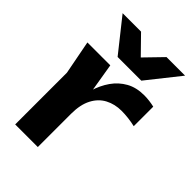

<svg xmlns="http://www.w3.org/2000/svg" viewBox="-236 -904 1002 1002"><g transform="rotate(45 265.0 -403.5)"><path d="M36 -569H205L239 -364V0H72V-382ZM516 -575V-431Q490 -437 464 -440Q438 -443 415 -443Q365 -443 325 -422Q285 -401 262 -357Q239 -313 239 -246L204 -288Q210 -349 226 -402.5Q242 -456 270.5 -496.5Q299 -537 341 -560.5Q383 -584 441 -584Q460 -584 479.5 -581.5Q499 -579 516 -575ZM376 -627H201L58 -807H194L326 -672H251L382 -807H519Z"/></g></svg>

Font: Unbounded Medium
Style: Regular
Weight: 500
Designer: Luke Prowse, Jean-Baptiste Morizot, Fátima Lázaro, Florian Runge
Foundry: NaN
Version: Version 1.700